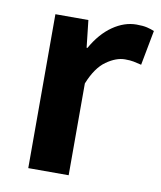

<svg xmlns="http://www.w3.org/2000/svg" viewBox="-70 -631 576 688"><g transform="rotate(10 218.5 -287.0)"><path d="M79 0V-560H199L210 -461H213Q244 -516 286 -545Q328 -574 372 -574Q396 -574 410.5 -570.5Q425 -567 437 -562L413 -435Q397 -439 384.5 -441.5Q372 -444 353 -444Q321 -444 285.5 -419Q250 -394 226 -334V0Z"/></g></svg>

Font: Noto Sans KR
Style: Bold
Weight: 700
Designer: Ryoko NISHIZUKA  (kana, bopomofo & ideographs); Paul D. Hunt (Latin, Greek & Cyrillic); Sandoll Communications , Soo-you
Foundry: Adobe
Version: Version 2.004-H2;hotconv 1.0.118;makeotfexe 2.5.65603